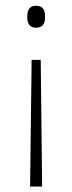

<svg xmlns="http://www.w3.org/2000/svg" viewBox="-20 -514 258 686"><path d="M125.5 -300 130.5 152.5H87.5L93 -300ZM109 -493.5Q125 -493.5 133 -484.2Q141 -475 141 -456.5V-451.5Q141 -433.5 133 -424.2Q125 -415 109 -415Q93.5 -415 85.5 -424.2Q77.5 -433.5 77.5 -451.5V-456.5Q77.5 -475 85.5 -484.2Q93.5 -493.5 109 -493.5Z"/></svg>

Font: Anek Odia ExtraLight
Style: Regular
Weight: 250
Designer: Yesha Goshar & Mahesh Sahu (Odia), Yesha Goshar (Latin)
Foundry: Ek Type
Version: Version 1.003